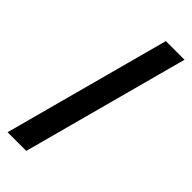

<svg xmlns="http://www.w3.org/2000/svg" viewBox="-279 -800 948 948"><g transform="rotate(45 195.0 -325.5)"><path d="M377.1 -761.4 142.8 109.4H12.4L246.8 -761.4Z"/></g></svg>

Font: Inter UI
Style: Bold
Weight: 700
Designer: Rasmus Andersson
Foundry: rsms
Version: 3.2;8d6f07862